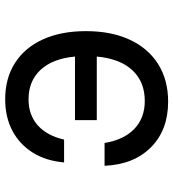

<svg xmlns="http://www.w3.org/2000/svg" viewBox="16 -669 668 740"><g transform="rotate(90 350.0 -299.0)"><path d="M363 15Q282 15 223 -22.5Q164 -60 132 -130Q100 -200 100 -296Q100 -394 133 -465Q166 -536 227 -574.5Q288 -613 372 -613Q481 -613 547.5 -547Q614 -481 619 -368H531Q519 -442 477 -482.5Q435 -523 369 -523Q295 -523 250.5 -475Q206 -427 198 -338H443V-254H198Q206 -168 249 -121.5Q292 -75 363 -75Q423 -75 463 -110.5Q503 -146 518 -212H606Q600 -142 568 -91Q536 -40 483.5 -12.5Q431 15 363 15Z"/></g></svg>

Font: Martian Mono Light
Style: Regular
Weight: 300
Monospace: yes
Designer: Roman Shamin
Foundry: Evil Martians
Version: Version 1.000; ttfautohint (v1.8.4.7-5d5b)